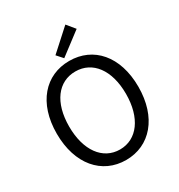

<svg xmlns="http://www.w3.org/2000/svg" viewBox="-223 -1116 1188 1276"><g transform="rotate(-30 371.0 -478.0)"><path d="M371 13C555 13 684 -134 684 -369C684 -604 555 -747 371 -747C187 -747 58 -604 58 -369C58 -134 187 13 371 13ZM371 -68C239 -68 153 -186 153 -369C153 -553 239 -666 371 -666C502 -666 589 -553 589 -369C589 -186 502 -68 371 -68ZM352 -779 521 -907 470 -969 311 -825Z"/></g></svg>

Font: Noto Sans Japanese Regular
Style: Regular
Weight: 400
Designer: Ryoko NISHIZUKA (kana & ideographs); Paul D. Hunt (Latin, Greek & Cyrillic); Wenlong ZHANG (bopomofo); Sandoll Communica
Foundry: Adobe Systems Incorporated
Version: Version 1.000;PS 1;hotconv 1.0.78;makeotf.lib2.5.61930